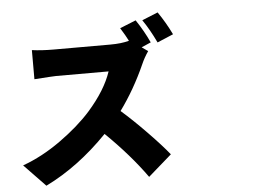

<svg xmlns="http://www.w3.org/2000/svg" viewBox="-61 -962 1621 1129"><g transform="rotate(-5 750.0 -397.5)"><path d="M987.3 -741.2 892.6 -701.2Q854.5 -781.2 814.5 -838.9L908.2 -877Q952.1 -813.5 987.3 -741.2ZM796.9 -680.7 833 -655.3Q807.6 -618.2 792 -582Q727.5 -437.5 640.6 -318.4Q710 -257.8 790 -175.3Q870.1 -92.8 913.1 -39.1L774.4 82Q676.8 -54.7 535.2 -192.4Q362.3 -13.7 168 81.1L42 -49.8Q156.2 -90.8 267.1 -169.9Q377.9 -249 451.2 -331.1Q554.7 -448.2 590.8 -556.6H280.3Q265.6 -556.6 152.3 -548.8V-720.7Q209 -712.9 280.3 -712.9H614.3Q680.7 -712.9 725.6 -725.6Q710 -756.8 680.7 -803.7L775.4 -841.8Q821.3 -773.4 852.5 -705.1Z"/></g></svg>

Font: Bpmf Zihi Sans Heavy
Style: Heavy
Weight: 900
Foundry: But Ko
Version: Version 1.320